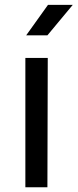

<svg xmlns="http://www.w3.org/2000/svg" viewBox="-20 -790 327 810"><path d="M87 0V-545.5H181.5L180 0ZM90.5 -641 182.5 -769.5H287L180 -641Z"/></svg>

Font: Spline Sans
Style: Regular
Weight: 400
Designer: Eben Sorkin, Mirko Velimirovic
Foundry: Sorkin Type
Version: Version 1.001